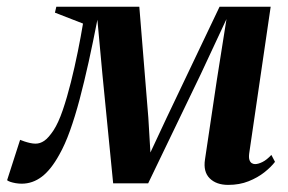

<svg xmlns="http://www.w3.org/2000/svg" viewBox="-52 -522 832 554"><path d="M606.5 11.5Q572 11.5 553 -7.5Q534 -26.5 539.5 -62L573.5 -290L601.5 -467L527.5 -308.5L375.5 7H274.5L243.5 -307.5L229 -465Q216.5 -401 203.8 -343.2Q191 -285.5 177.8 -235.5Q164.5 -185.5 150 -145Q135.5 -104.5 119 -75.5Q95 -32 68.5 -12Q42 8 10.5 8Q2 8 -6.8 6.5Q-15.5 5 -22 2.8Q-28.5 0.5 -31.5 -2L6 -118.5Q11 -116.5 18.2 -114Q25.5 -111.5 34.2 -109.5Q43 -107.5 50.5 -107.5Q57 -107.5 63.2 -109.5Q69.5 -111.5 75.8 -115.8Q82 -120 88.8 -127.8Q95.5 -135.5 102.5 -146Q116.5 -167.5 129 -204Q141.5 -240.5 152.5 -284.5Q163.5 -328.5 172.5 -373Q181.5 -417.5 187.5 -454L106.5 -485.5L110.5 -502.5H350L376 -182.5L382 -82L429 -182.5L581.5 -502.5H729L667 -79Q665.5 -67 667.8 -60.5Q670 -54 674.5 -51.2Q679 -48.5 684 -48.5Q693 -48.5 705.2 -54.5Q717.5 -60.5 731 -75L741.5 -55Q730 -40 710.8 -24.8Q691.5 -9.5 665.2 1Q639 11.5 606.5 11.5Z"/></svg>

Font: Merriweather 144pt SemiBold
Style: Italic
Weight: 600
Italic angle: -7.8°
Version: Version 2.101